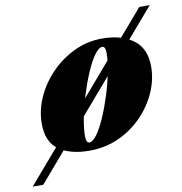

<svg xmlns="http://www.w3.org/2000/svg" viewBox="-147 -653 808 851"><g transform="rotate(-10 257.0 -228.0)"><path d="M535.5 -579.1H582.5L-20.5 123.2H-68ZM208.5 10Q121.5 10 70.8 -26Q20 -62 20 -144.5Q20 -204.5 46.2 -262.5Q72.5 -320.5 118 -367.2Q163.5 -414 222.8 -442Q282 -470 348 -470Q435 -470 488.2 -431.2Q541.5 -392.5 541.5 -310Q541.5 -252 516.5 -195.2Q491.5 -138.5 446.5 -92Q401.5 -45.5 340.8 -17.8Q280 10 208.5 10ZM213.5 -26Q229.5 -26 249 -53.2Q268.5 -80.5 287.5 -124.5Q306.5 -168.5 322.5 -219.5Q338.5 -270.5 348 -319.2Q357.5 -368 357.5 -403.5Q357.5 -433.5 343 -433.5Q327 -433.5 307.5 -406.2Q288 -379 269 -335Q250 -291 234 -240Q218 -189 208.5 -140.2Q199 -91.5 199 -56Q199 -26 213.5 -26Z"/></g></svg>

Font: Bodoni* 06pt Fatface
Style: Italic
Weight: 900
Italic angle: -13°
Version: Version 2.3